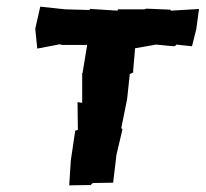

<svg xmlns="http://www.w3.org/2000/svg" viewBox="-20 -554 618 577"><path d="M510 -420 557 -415 570 -467 578 -527 494 -522 491 -525 420 -528 414 -526H335L333 -522L254 -527L253 -528L248 -524L176 -526L101 -534L86 -468L87 -457L92 -408L160 -421L166 -419H242L228 -334L227 -335V-245L213 -247L214 -164L206 -161L194 -80L193 -74L188 3L255 2L251 3L259 -4L320 -5L330 -89L348 -165L343 -171L344 -167L362 -256L370 -331L381 -337L380 -340L386 -409L449 -420L501 -415C505 -415 508 -416 510 -420Z"/></svg>

Font: Asimov Print
Style: DIt
Weight: 250
Width: 0
Designer: Google
Version: Version 2.000980: 2014